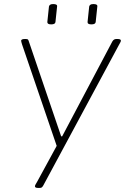

<svg xmlns="http://www.w3.org/2000/svg" viewBox="-20 -717 646 945"><path d="M168 208Q152 208 152 200Q152 196 155.5 190Q159 184 162 179L259 1L89 -497Q88 -501 86 -507Q84 -513 84 -516Q84 -525 102 -525H107Q115 -525 117.5 -522.5Q120 -520 122 -513L281 -46H286L533 -513Q540 -525 552 -525H559Q575 -525 575 -517Q575 -513 571.5 -507Q568 -501 566 -497L193 196Q189 203 185.5 205.5Q182 208 174 208ZM430 -597Q410 -597 411 -609L419 -685Q420 -690 424.5 -693.5Q429 -697 440 -697Q461 -697 459 -685L451 -609Q450 -597 430 -597ZM232 -597Q212 -597 213 -609L221 -685Q222 -690 226.5 -693.5Q231 -697 242 -697Q263 -697 261 -685L253 -609Q252 -597 232 -597Z"/></svg>

Font: Asap Expanded Expanded Thin
Style: Italic
Weight: 100
Width: 7
Italic angle: -6°
Designer: Pablo Cosgaya
Foundry: Omnibus-Type
Version: Version 3.001; ttfautohint (v1.8.4.7-5d5b)